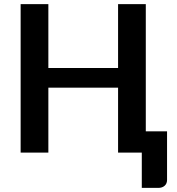

<svg xmlns="http://www.w3.org/2000/svg" viewBox="-20 -743 860 935"><path d="M793.5 -103.5V133.5Q793.5 151 781.8 161.5Q770 172 751 172H670.5V0H555V-316H215.5V0H80.5V-723H215.5V-412H555V-723H690V-103.5Z"/></svg>

Font: Lato
Style: Bold
Weight: 700
Designer: Lukasz Dziedzic with Adam Twardoch and Botio Nikoltchev
Foundry: tyPoland Lukasz Dziedzic
Version: Version 2.010; 2014-09-01; http://www.latofonts.com/; ttfaut